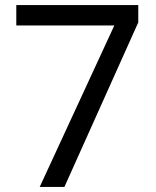

<svg xmlns="http://www.w3.org/2000/svg" viewBox="-20 -734 612 754"><path d="M136 0 429 -634H44V-714H523V-646L233 0Z"/></svg>

Font: Noto Sans Zanabazar Square
Style: Regular
Weight: 400
Version: Version 2.005; ttfautohint (v1.8.4.7-5d5b)